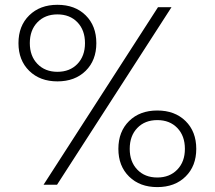

<svg xmlns="http://www.w3.org/2000/svg" viewBox="-20 -762 886 792"><path d="M216.8 -426.3Q145 -426.3 100.6 -469.7Q56.2 -513.2 56.2 -584Q56.2 -655.3 100.6 -698.7Q145 -742.2 216.8 -742.2Q289.6 -742.2 333.5 -698.7Q377.4 -655.3 377.4 -584Q377.4 -513.2 333.3 -469.7Q289.1 -426.3 216.8 -426.3ZM215.3 0H159.7L631.8 -732.4H687.5ZM216.8 -465.8Q268.1 -465.8 299.3 -498.3Q330.6 -530.8 330.6 -584Q330.6 -637.7 299.3 -670.2Q268.1 -702.6 216.8 -702.6Q166 -702.6 134.5 -670.2Q103 -637.7 103 -584Q103 -530.8 134.5 -498.3Q166 -465.8 216.8 -465.8ZM628.9 9.8Q556.6 9.8 512.5 -33.7Q468.3 -77.1 468.3 -147.9Q468.3 -219.2 512.5 -262.7Q556.6 -306.2 628.9 -306.2Q701.2 -306.2 745.4 -262.7Q789.6 -219.2 789.6 -147.9Q789.6 -77.1 745.4 -33.7Q701.2 9.8 628.9 9.8ZM628.9 -29.8Q679.7 -29.8 711.2 -62.3Q742.7 -94.7 742.7 -147.9Q742.7 -201.7 711.4 -234.1Q680.2 -266.6 628.9 -266.6Q577.6 -266.6 546.4 -234.1Q515.1 -201.7 515.1 -147.9Q515.1 -94.7 546.4 -62.3Q577.6 -29.8 628.9 -29.8Z"/></svg>

Font: Kumbh Sans Light
Style: Regular
Weight: 300
Version: Version 1.004